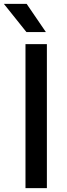

<svg xmlns="http://www.w3.org/2000/svg" viewBox="-46 -967 346 987"><path d="M85 0V-740H195V0ZM90 -802 -26 -947H91L190 -802Z"/></svg>

Font: Encode Sans Semi Expanded Medium
Style: Regular
Weight: 500
Width: 6
Designer: Multiple Designers
Foundry: Impallari Type
Version: Version 2.000